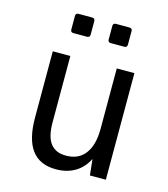

<svg xmlns="http://www.w3.org/2000/svg" viewBox="-114 -847 830 950"><g transform="rotate(15 301.0 -372.0)"><path d="M170.4 -659.2Q155.8 -659.2 155.8 -673.8V-743.2Q155.8 -757.8 170.4 -757.8H240.2Q254.9 -757.8 254.9 -743.2V-673.8Q254.9 -659.2 240.2 -659.2ZM361.8 -659.2Q347.2 -659.2 347.2 -673.8V-743.2Q347.2 -757.8 361.8 -757.8H431.2Q445.8 -757.8 445.8 -743.2V-673.8Q445.8 -659.2 431.2 -659.2ZM260.7 14.2Q177.2 14.2 136.2 -41Q95.2 -95.7 95.2 -207V-545.9H185.1V-207Q185.1 -132.8 211.4 -98.6Q224.1 -82 243.4 -73Q262.7 -64 292 -64Q355.5 -64 389.2 -108.9Q422.9 -153.3 422.9 -236.8V-545.9H513.2V0H431.6L422.9 -82Q398.9 -34.7 357.9 -10.3Q315.9 14.2 260.7 14.2Z"/></g></svg>

Font: Vazir Code Hack
Style: Code-Hack
Weight: 400
Foundry: DejaVu fonts team - Redesigned by Saber Rastikerdar
Version: Version 1.1.2